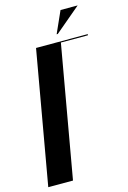

<svg xmlns="http://www.w3.org/2000/svg" viewBox="-145 -914 651 975"><g transform="rotate(-15 180.5 -426.5)"><path d="M106 -699H378L377 -693H235L113 0H-17ZM225 -739 276 -853H366L231 -739Z"/></g></svg>

Font: Moniqa Black Ita Display
Style: Italic
Weight: 900
Italic angle: -10°
Designer: Rajesh Rajput
Foundry: Rajesh Rajput
Version: Version 1.000